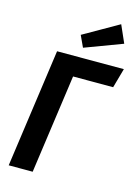

<svg xmlns="http://www.w3.org/2000/svg" viewBox="-136 -1008 786 1083"><g transform="rotate(15 256.5 -466.5)"><path d="M481 -578H247L166 0H26L123 -692H513ZM478 -831 259 -749 228 -816 433 -933Z"/></g></svg>

Font: Fira Sans Condensed SemiBold
Style: Italic
Weight: 600
Width: 3
Italic angle: -8°
Designer: bBox Type GmbH & Carrois Corporate GbR & Edenspiekermann AG
Foundry: bBox Type GmbH & Carrois Corporate GbR & Edenspiekermann AG
Version: Version 4.301